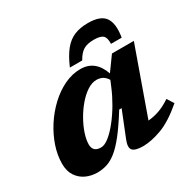

<svg xmlns="http://www.w3.org/2000/svg" viewBox="-164 -892 1060 1064"><g transform="rotate(-30 365.5 -360.0)"><path d="M392.5 -68.5 457 -229.5H441.5Q393 -151.5 355.2 -103.5Q317.5 -55.5 285.5 -30.2Q253.5 -5 224 4Q194.5 13 163.5 13Q125 13 91.8 -2.2Q58.5 -17.5 37.8 -48.5Q17 -79.5 17 -127Q17 -181.5 36.2 -238.2Q55.5 -295 89.5 -347.5Q123.5 -400 168 -441.5Q212.5 -483 263.2 -507.2Q314 -531.5 366.5 -531.5Q461.5 -531.5 497 -428.5L562 -518.5H702L551.5 -95.5Q588 -98.5 622.8 -110.8Q657.5 -123 697.5 -149.5L724.5 -107Q641.5 -36 574.8 -11.5Q508 13 456 13Q405 13 389.5 -5Q374 -23 392.5 -68.5ZM198.5 -146Q198.5 -97.5 250 -97.5Q273.5 -97.5 303 -121.2Q332.5 -145 363 -183.5Q393.5 -222 420 -267.5Q446.5 -313 464.5 -356.5L481.5 -396.5Q467 -419 450.2 -427Q433.5 -435 413.5 -435Q384.5 -435 354 -415Q323.5 -395 295.8 -362.5Q268 -330 246 -291.2Q224 -252.5 211.2 -214.2Q198.5 -176 198.5 -146ZM512.5 -635Q470.5 -635 445.8 -620.2Q421 -605.5 400 -567.5H321Q347.5 -629.5 377 -665.5Q406.5 -701.5 443.8 -716.5Q481 -731.5 531 -731.5Q611.5 -731.5 639 -691Q666.5 -650.5 652.5 -567.5H584Q586 -605.5 570.5 -620.2Q555 -635 512.5 -635Z"/></g></svg>

Font: Newsreader 6pt
Style: Bold Italic
Weight: 700
Italic angle: -17°
Designer: Hugues Gentile
Foundry: Production Type
Version: Version 1.003; ttfautohint (v1.8.3)